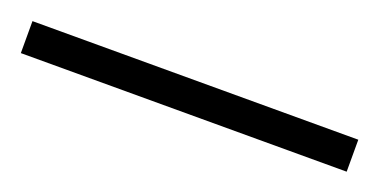

<svg xmlns="http://www.w3.org/2000/svg" viewBox="-24 -15 468 237"><g transform="rotate(20 210.0 104.0)"><path d="M-4 125H424V83H-4Z"/></g></svg>

Font: Noto Serif Myanmar SemiCondensed ExtraLight
Style: Regular
Weight: 200
Width: 4
Designer: Ben Mitchell and the Monotype Design Team
Foundry: Monotype Imaging Inc.
Version: Version 2.106